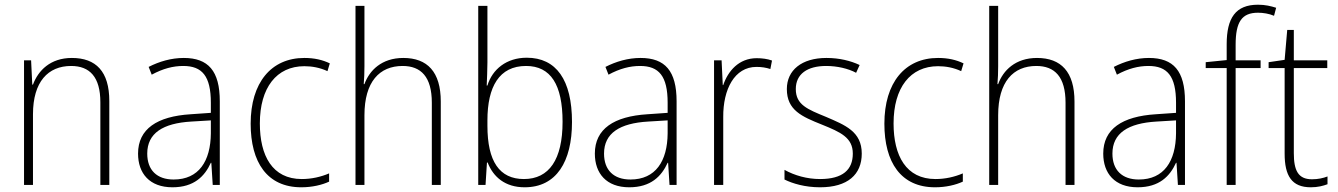

<svg xmlns="http://www.w3.org/2000/svg" viewBox="-20 -785 5678 815"><path d="M285 -539C193 -539 142 -485 120 -426H117L112 -529H82V0H120V-300C120 -438 184 -505 282 -505C361 -505 406 -458 406 -351V0H444V-356C444 -482 387 -539 285 -539Z M760 -539C707 -539 656 -524 611 -501L624 -468C672 -494 715 -505 758 -505C838 -505 875 -462 875 -349V-306L789 -300C647 -291 566 -238 566 -133C566 -49 615 10 712 10C804 10 849 -37 875 -94H877L883 0H913V-355C913 -484 864 -539 760 -539ZM792 -269 875 -274V-219C874 -101 824 -23 717 -23C646 -23 605 -63 605 -133C605 -220 672 -262 792 -269Z M1259 10C1305 10 1347 0 1377 -14V-49C1342 -34 1302 -25 1261 -25C1136 -25 1083 -124 1083 -261C1083 -413 1154 -504 1272 -504C1304 -504 1338 -498 1370 -483L1380 -516C1349 -531 1314 -539 1272 -539C1131 -539 1044 -434 1044 -260C1044 -96 1114 10 1259 10Z M1527 -504V-760H1489V0H1527V-296C1527 -438 1591 -505 1689 -505C1767 -505 1813 -459 1813 -349V0H1851V-354C1851 -480 1794 -539 1692 -539C1600 -539 1548 -486 1527 -428H1524C1526 -454 1527 -474 1527 -504Z M2049 -520V-760H2010V0H2041L2047 -95H2050C2074 -33 2125 10 2207 10C2342 10 2408 -99 2408 -267C2408 -446 2341 -540 2216 -540C2130 -540 2070 -491 2049 -422H2046C2047 -448 2049 -490 2049 -520ZM2213 -505C2318 -505 2368 -425 2368 -268C2368 -108 2311 -25 2204 -25C2100 -25 2049 -100 2049 -251V-274C2049 -417 2099 -505 2213 -505Z M2699 -539C2646 -539 2595 -524 2550 -501L2563 -468C2611 -494 2654 -505 2697 -505C2777 -505 2814 -462 2814 -349V-306L2728 -300C2586 -291 2505 -238 2505 -133C2505 -49 2554 10 2651 10C2743 10 2788 -37 2814 -94H2816L2822 0H2852V-355C2852 -484 2803 -539 2699 -539ZM2731 -269 2814 -274V-219C2813 -101 2763 -23 2656 -23C2585 -23 2544 -63 2544 -133C2544 -220 2611 -262 2731 -269Z M3192 -538C3116 -538 3070 -483 3050 -424H3048L3043 -529H3011V0H3050V-288C3049 -406 3098 -501 3191 -501C3213 -501 3232 -498 3250 -492L3257 -528C3238 -535 3215 -538 3192 -538Z M3638 -133C3638 -227 3567 -254 3486 -289C3408 -321 3358 -340 3358 -407C3358 -471 3407 -505 3487 -505C3533 -505 3581 -494 3614 -476L3629 -509C3591 -527 3543 -539 3488 -539C3383 -539 3320 -487 3320 -407C3320 -317 3384 -290 3469 -256C3548 -224 3600 -201 3600 -133C3600 -65 3558 -25 3461 -25C3406 -25 3353 -40 3310 -64V-23C3344 -6 3397 10 3461 10C3578 10 3638 -44 3638 -133Z M3949 10C3995 10 4037 0 4067 -14V-49C4032 -34 3992 -25 3951 -25C3826 -25 3773 -124 3773 -261C3773 -413 3844 -504 3962 -504C3994 -504 4028 -498 4060 -483L4070 -516C4039 -531 4004 -539 3962 -539C3821 -539 3734 -434 3734 -260C3734 -96 3804 10 3949 10Z M4217 -504V-760H4179V0H4217V-296C4217 -438 4281 -505 4379 -505C4457 -505 4503 -459 4503 -349V0H4541V-354C4541 -480 4484 -539 4382 -539C4290 -539 4238 -486 4217 -428H4214C4216 -454 4217 -474 4217 -504Z M4857 -539C4804 -539 4753 -524 4708 -501L4721 -468C4769 -494 4812 -505 4855 -505C4935 -505 4972 -462 4972 -349V-306L4886 -300C4744 -291 4663 -238 4663 -133C4663 -49 4712 10 4809 10C4901 10 4946 -37 4972 -94H4974L4980 0H5010V-355C5010 -484 4961 -539 4857 -539ZM4889 -269 4972 -274V-219C4971 -101 4921 -23 4814 -23C4743 -23 4702 -63 4702 -133C4702 -220 4769 -262 4889 -269Z M5331 -496V-529H5225V-595C5225 -692 5251 -731 5320 -731C5342 -731 5367 -727 5388 -718L5397 -752C5375 -759 5351 -765 5320 -765C5225 -765 5187 -709 5187 -597V-530L5098 -521V-496H5187V0H5225V-496Z M5549 -24C5490 -24 5472 -62 5472 -135V-496H5614V-529H5472V-658H5444L5433 -531L5365 -521V-496H5433V-133C5433 -39 5463 10 5544 10C5574 10 5596 4 5615 -3V-36C5597 -29 5575 -24 5549 -24Z"/></svg>

Font: Noto Sans Lao UI SemCond ExtLt
Style: Regular
Weight: 200
Width: 4
Designer: Monotype Design Team
Foundry: Monotype Imaging Inc.
Version: Version 2.000